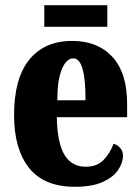

<svg xmlns="http://www.w3.org/2000/svg" viewBox="-20 -707 539 737"><path d="M267 10Q149 10 91.5 -62.5Q34 -135 34 -265Q34 -406 92.5 -478Q151 -550 257 -550Q355 -550 411.5 -488.5Q468 -427 468 -308V-257H198Q200 -158 227.5 -112.5Q255 -67 309 -67Q352 -67 377 -92.5Q402 -118 416 -155Q431 -151 441.5 -139Q452 -127 452 -109Q452 -82 433.5 -54.5Q415 -27 374.5 -8.5Q334 10 267 10ZM308 -322Q309 -398 297.5 -440.5Q286 -483 261 -483Q235 -483 217.5 -441.5Q200 -400 200 -322ZM150 -604V-687H392V-604Z"/></svg>

Font: Noto Serif Tamil ExtraCondensed Black
Style: Regular
Weight: 900
Width: 2
Designer: Indian Type Foundry, Tom Grace, and the Monotype Design Team
Foundry: Monotype Imaging Inc.
Version: Version 2.004; ttfautohint (v1.8.4.7-5d5b)